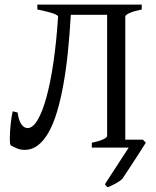

<svg xmlns="http://www.w3.org/2000/svg" viewBox="-20 -635 671 826"><path d="M284.7 -571.3Q279.8 -486.3 272 -410.4Q264.2 -334.5 252.4 -269.8Q240.7 -205.1 225.1 -153.3Q209.5 -101.6 189 -65.4Q168.5 -29.3 143.1 -9.8Q117.7 9.8 86.9 9.8Q67.4 9.8 51.8 2.9Q36.1 -3.9 26.4 -9.8Q23.9 -11.2 22.9 -20Q22 -28.8 22.2 -42Q22.5 -55.2 23.4 -71Q24.4 -86.9 26.1 -102.8Q27.8 -118.7 30 -132.8Q32.2 -147 34.7 -156.2L55.7 -150.9Q60.5 -115.7 72.3 -99.9Q84 -84 98.6 -84Q121.1 -84 141.8 -118.9Q162.6 -153.8 179.9 -217Q197.3 -280.3 210.2 -368.9Q223.1 -457.5 230 -565.4Q223.6 -573.2 199 -580.3Q174.3 -587.4 140.6 -594.2V-615.2H589.8V-594.2Q556.2 -587.4 537.6 -579.1Q519 -570.8 519 -564V-34.2H594.7L607.4 -21Q605 -17.6 598.1 -6.6Q591.3 4.4 581.5 19.5Q571.8 34.7 560.5 52Q549.3 69.3 538.8 85.2Q528.3 101.1 519.5 114.3Q510.7 127.4 506.3 134.3Q500.5 140.1 492.2 145.5Q483.9 150.9 475.1 155.8Q466.3 160.6 457.8 164.3Q449.2 168 442.9 170.9Q439.5 167.5 437.3 164.8Q435.1 162.1 431.2 157.7L533.7 0H375V-21Q408.2 -27.8 424.6 -35.9Q440.9 -43.9 440.9 -50.8V-571.3Z"/></svg>

Font: Noto Serif Devanagari
Style: Bold
Weight: 700
Designer: Monotype Design Team
Foundry: Monotype Imaging Inc.
Version: Version 1.01